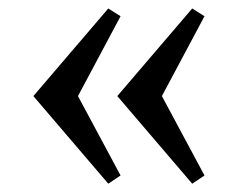

<svg xmlns="http://www.w3.org/2000/svg" viewBox="-20 -528 567 458"><path d="M59.6 -298.8 238.3 -89.8 267.6 -109.4 166 -298.8 267.6 -489.3 238.3 -507.8ZM259.8 -298.8 438.5 -89.8 467.8 -109.4 366.2 -298.8 467.8 -489.3 438.5 -507.8Z"/></svg>

Font: TriodPostnaja
Style: Medium
Weight: 500
Version: 20110805; ttfautohint (v0.96) -l 8 -r 50 -G 200 -x 14 -w "G"